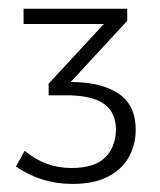

<svg xmlns="http://www.w3.org/2000/svg" viewBox="-20 -788 377 452"><path d="M150 -355Q77 -355 17.5 -396L38 -433Q86.5 -392.5 148 -392.5Q202 -392.5 227 -416.8Q252 -441 253 -482.5Q253 -521 227.8 -541.2Q202.5 -561.5 147 -563.5H94.5V-591L224.5 -731.5H35.5V-767.5H279.5V-739L146.5 -595Q217.5 -595 258.5 -568Q299.5 -541 299.5 -482.5Q299.5 -448.5 284 -419.5Q268.5 -390.5 235.5 -372.8Q202.5 -355 150 -355Z"/></svg>

Font: Argentum Novus Light
Style: Regular
Weight: 300
Designer: Julieta Ulanovsky (font) & Cristiano Sobral (main changes)
Foundry: Julieta Ulanovsky (font) & Cristiano Sobral (main changes)
Version: Version 3.00;November 27, 2020;FontCreator 13.0.0.2655 64-bi